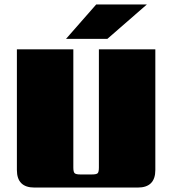

<svg xmlns="http://www.w3.org/2000/svg" viewBox="-20 -844 776 864"><path d="M277 -669 413 -824H641L463 -669ZM310 -622V-90Q310 -70 316 -64.5Q322 -59 341 -59H394Q414 -59 419.5 -64.5Q425 -70 425 -90V-622H679V-79Q679 0 600 0H135Q56 0 56 -79V-622Z"/></svg>

Font: Sarpanch Black
Style: Regular
Weight: 900
Designer: Manushi Parikh (Devanagari and Latin), Jyotish Sonowal (Devanagari)
Foundry: Indian Type Foundry
Version: Version 2.004;PS 1.0;hotconv 1.0.78;makeotf.lib2.5.61930; tt